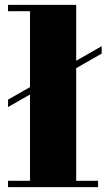

<svg xmlns="http://www.w3.org/2000/svg" viewBox="-20 -770 438 790"><path d="M13 -329.5V-360L398.5 -580V-549.5ZM293.5 -750V-26H383.5V0H13V-26H103.5V-724H13V-750Z"/></svg>

Font: Bodoni Moda 9pt Black
Style: Regular
Weight: 900
Designer: Owen Earl
Foundry: indestructible type
Version: Version 2.005